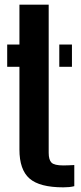

<svg xmlns="http://www.w3.org/2000/svg" viewBox="-20 -790 347 819"><path d="M10.7 -505.1V-600H62.9V-770H187.7V-138.2Q187.7 -108.5 199.6 -96.4Q211.5 -84.3 250.4 -84.3Q262.6 -84.3 273.2 -84.9Q283.7 -85.5 296.9 -86V4.1Q286.7 6.8 274.8 8Q262.9 9.1 250 9.1Q148.9 9.1 105.9 -28.5Q62.9 -66.1 62.9 -152V-505.1ZM232.9 -505.1V-600H286.9V-505.1Z"/></svg>

Font: Big Shoulders Stencil Display SC Thin
Style: Regular
Weight: 100
Designer: Patric King
Foundry: XO Type Co
Version: Version 2.001